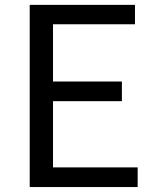

<svg xmlns="http://www.w3.org/2000/svg" viewBox="-20 -753 628 773"><path d="M99.6 0V-733.4H523.4V-655.3H193.4V-424.8H470.7V-345.7H193.4V-79.1H534.2V0Z"/></svg>

Font: Bpmf Zihi Sans Regular
Style: Regular
Weight: 400
Foundry: But Ko
Version: Version 1.320